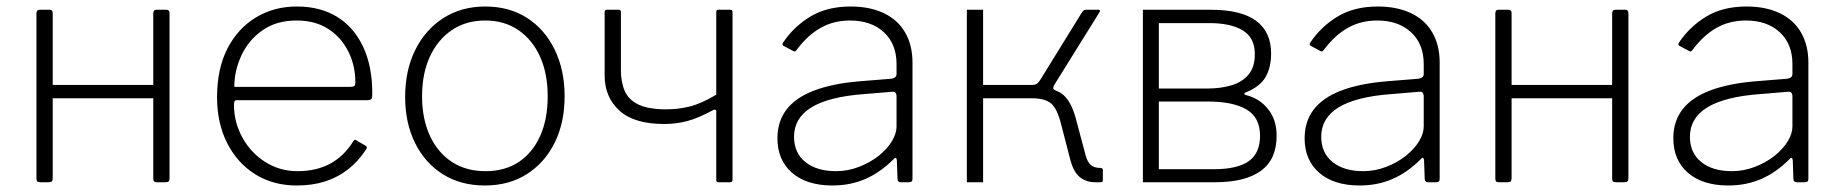

<svg xmlns="http://www.w3.org/2000/svg" viewBox="-20 -560 5656 590"><path d="M142 -519V-13Q142 -6 139.5 -3Q137 0 129 0H104Q97 0 94.5 -2.5Q92 -5 92 -11V-519Q92 -530 102 -530H133Q142 -530 142 -519ZM501 -519V-13Q501 -6 498.5 -3Q496 0 488 0H463Q456 0 453.5 -2.5Q451 -5 451 -11V-519Q451 -530 461 -530H492Q501 -530 501 -519ZM123 -258Q116 -258 116 -265V-292Q116 -299 123 -299H477Q484 -299 484 -292V-265Q484 -258 477 -258Z M699 -238Q699 -184 725 -137Q751 -90 795.5 -62Q840 -34 894 -34Q952 -34 994.5 -57Q1037 -80 1065 -125Q1068 -130 1070.5 -130.5Q1073 -131 1076 -128L1104 -112Q1110 -108 1105 -101Q1081 -64 1049.5 -39.5Q1018 -15 979 -2.5Q940 10 892 10Q820 10 765 -24Q710 -58 678.5 -119.5Q647 -181 647 -261Q647 -349 679 -411Q711 -473 766.5 -506.5Q822 -540 892 -540Q964 -540 1015.5 -508.5Q1067 -477 1095.5 -417Q1124 -357 1124 -273Q1124 -266 1123 -259.5Q1122 -253 1110 -252H706Q702 -252 700.5 -248Q699 -244 699 -238ZM1055 -293Q1066 -293 1069 -296Q1072 -299 1072 -307Q1072 -359 1050 -402.5Q1028 -446 988 -471.5Q948 -497 892 -497Q829 -497 786 -466.5Q743 -436 721.5 -389Q700 -342 700 -293Z M1470 10Q1396 10 1341 -24.5Q1286 -59 1255.5 -120.5Q1225 -182 1225 -262Q1225 -344 1256 -406.5Q1287 -469 1342.5 -504.5Q1398 -540 1471 -540Q1545 -540 1599.5 -505Q1654 -470 1684.5 -407.5Q1715 -345 1715 -264Q1715 -183 1684.5 -121.5Q1654 -60 1599 -25Q1544 10 1470 10ZM1472 -34Q1532 -34 1574.5 -62.5Q1617 -91 1640 -142.5Q1663 -194 1663 -264Q1663 -334 1639.5 -386Q1616 -438 1573 -467.5Q1530 -497 1471 -497Q1412 -497 1368.5 -467.5Q1325 -438 1301 -386Q1277 -334 1277 -264Q1277 -195 1301 -143Q1325 -91 1368.5 -62.5Q1412 -34 1472 -34Z M2188 0Q2184 0 2182.5 -2Q2181 -4 2181 -7V-219Q2181 -225 2172 -222Q2126 -197 2092 -188Q2058 -179 2021 -179Q1928 -179 1883 -220.5Q1838 -262 1838 -328V-523Q1838 -530 1845 -530H1881Q1884 -530 1886 -528.5Q1888 -527 1888 -523V-344Q1888 -307 1900 -280Q1912 -253 1942.5 -238.5Q1973 -224 2028 -224Q2063 -224 2098.5 -232.5Q2134 -241 2181 -269V-523Q2181 -530 2187 -530H2224Q2231 -530 2231 -523V-7Q2231 0 2223 0Z M2725 -70Q2685 -30 2639 -10Q2593 10 2538 10Q2459 10 2414 -29Q2369 -68 2369 -135Q2369 -187 2397 -223.5Q2425 -260 2481 -281.5Q2537 -303 2619 -310L2718 -318Q2726 -319 2730.5 -322.5Q2735 -326 2735 -333V-363Q2735 -425 2696 -461Q2657 -497 2592 -497Q2542 -497 2502 -474.5Q2462 -452 2429 -408Q2426 -404 2424 -402.5Q2422 -401 2418 -403L2388 -419Q2385 -421 2384.5 -423Q2384 -425 2387 -430Q2419 -478 2470 -509Q2521 -540 2594 -540Q2653 -540 2696 -519.5Q2739 -499 2761.5 -460Q2784 -421 2784 -368V-11Q2784 -5 2781.5 -2.5Q2779 0 2774 0H2748Q2744 0 2741 -2.5Q2738 -5 2738 -11L2736 -68Q2734 -81 2725 -70ZM2735 -263Q2735 -280 2721 -278L2637 -271Q2581 -267 2540 -256.5Q2499 -246 2472.5 -229.5Q2446 -213 2433 -190.5Q2420 -168 2420 -140Q2420 -90 2455 -62Q2490 -34 2549 -34Q2585 -34 2619 -47Q2653 -60 2680 -81Q2707 -103 2721 -126.5Q2735 -150 2735 -171V-263Z M2951 0V-530H3001V-299H3167L3172 -290Q3225 -289 3248.5 -267.5Q3272 -246 3285 -199L3316 -83Q3322 -61 3332.5 -52.5Q3343 -44 3361 -44Q3369 -44 3369 -37V-7Q3369 -3 3367.5 -1.5Q3366 0 3363 0H3345Q3318 0 3298.5 -15.5Q3279 -31 3269 -69L3241 -177Q3229 -226 3210 -242Q3191 -258 3151 -258H3001V0ZM3150 -280V-299Q3162 -299 3167.5 -303.5Q3173 -308 3180 -320L3306 -524Q3309 -527 3311 -528.5Q3313 -530 3318 -530H3356Q3359 -530 3360 -528Q3361 -526 3359 -523L3219 -298Q3216 -292 3216.5 -288.5Q3217 -285 3225 -281Z M3492 0V-530H3701Q3794 -530 3840 -496Q3886 -462 3886 -396Q3886 -352 3868.5 -322.5Q3851 -293 3808 -276Q3804 -275 3804 -272Q3804 -269 3808 -268Q3850 -258 3876.5 -225Q3903 -192 3903 -143Q3903 -70 3854.5 -35Q3806 0 3714 0ZM3709 -40Q3782 -40 3817 -64.5Q3852 -89 3852 -143Q3852 -199 3810.5 -223.5Q3769 -248 3692 -248H3541V-40ZM3691 -288Q3730 -288 3763 -297.5Q3796 -307 3816 -330Q3836 -353 3836 -394Q3836 -444 3799 -466.5Q3762 -489 3697 -489H3541V-288Z M4345 -70Q4305 -30 4259 -10Q4213 10 4158 10Q4079 10 4034 -29Q3989 -68 3989 -135Q3989 -187 4017 -223.5Q4045 -260 4101 -281.5Q4157 -303 4239 -310L4338 -318Q4346 -319 4350.5 -322.5Q4355 -326 4355 -333V-363Q4355 -425 4316 -461Q4277 -497 4212 -497Q4162 -497 4122 -474.5Q4082 -452 4049 -408Q4046 -404 4044 -402.5Q4042 -401 4038 -403L4008 -419Q4005 -421 4004.5 -423Q4004 -425 4007 -430Q4039 -478 4090 -509Q4141 -540 4214 -540Q4273 -540 4316 -519.5Q4359 -499 4381.5 -460Q4404 -421 4404 -368V-11Q4404 -5 4401.5 -2.5Q4399 0 4394 0H4368Q4364 0 4361 -2.5Q4358 -5 4358 -11L4356 -68Q4354 -81 4345 -70ZM4355 -263Q4355 -280 4341 -278L4257 -271Q4201 -267 4160 -256.5Q4119 -246 4092.5 -229.5Q4066 -213 4053 -190.5Q4040 -168 4040 -140Q4040 -90 4075 -62Q4110 -34 4169 -34Q4205 -34 4239 -47Q4273 -60 4300 -81Q4327 -103 4341 -126.5Q4355 -150 4355 -171V-263Z M4625 -519V-13Q4625 -6 4622.5 -3Q4620 0 4612 0H4587Q4580 0 4577.5 -2.5Q4575 -5 4575 -11V-519Q4575 -530 4585 -530H4616Q4625 -530 4625 -519ZM4984 -519V-13Q4984 -6 4981.5 -3Q4979 0 4971 0H4946Q4939 0 4936.5 -2.5Q4934 -5 4934 -11V-519Q4934 -530 4944 -530H4975Q4984 -530 4984 -519ZM4606 -258Q4599 -258 4599 -265V-292Q4599 -299 4606 -299H4960Q4967 -299 4967 -292V-265Q4967 -258 4960 -258Z M5478 -70Q5438 -30 5392 -10Q5346 10 5291 10Q5212 10 5167 -29Q5122 -68 5122 -135Q5122 -187 5150 -223.5Q5178 -260 5234 -281.5Q5290 -303 5372 -310L5471 -318Q5479 -319 5483.5 -322.5Q5488 -326 5488 -333V-363Q5488 -425 5449 -461Q5410 -497 5345 -497Q5295 -497 5255 -474.5Q5215 -452 5182 -408Q5179 -404 5177 -402.5Q5175 -401 5171 -403L5141 -419Q5138 -421 5137.5 -423Q5137 -425 5140 -430Q5172 -478 5223 -509Q5274 -540 5347 -540Q5406 -540 5449 -519.5Q5492 -499 5514.5 -460Q5537 -421 5537 -368V-11Q5537 -5 5534.5 -2.5Q5532 0 5527 0H5501Q5497 0 5494 -2.5Q5491 -5 5491 -11L5489 -68Q5487 -81 5478 -70ZM5488 -263Q5488 -280 5474 -278L5390 -271Q5334 -267 5293 -256.5Q5252 -246 5225.5 -229.5Q5199 -213 5186 -190.5Q5173 -168 5173 -140Q5173 -90 5208 -62Q5243 -34 5302 -34Q5338 -34 5372 -47Q5406 -60 5433 -81Q5460 -103 5474 -126.5Q5488 -150 5488 -171V-263Z"/></svg>

Font: Libre Franklin ExtraLight
Style: Regular
Weight: 250
Designer: Pablo Impallari, Rodrigo Fuenzalida, Nhung Nguyen
Foundry: Impallari Type
Version: Version 3.000